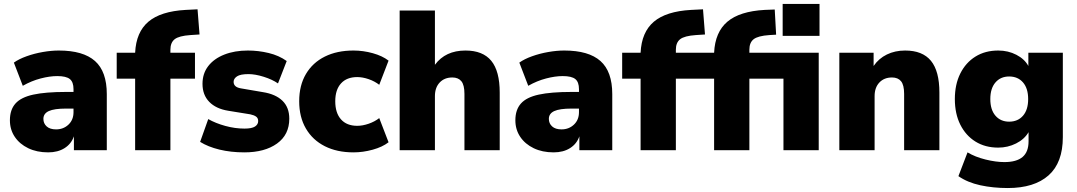

<svg xmlns="http://www.w3.org/2000/svg" viewBox="-20 -758 5436 969"><path d="M223 11Q166 11 122.5 -10Q79 -31 54.5 -67.5Q30 -104 30 -151Q30 -204 58 -235.5Q86 -267 148 -280.5Q210 -294 313 -294H351V-308Q351 -344 332.5 -359Q314 -374 269 -374Q231 -374 185 -362Q139 -350 95 -325L50 -442Q75 -460 114 -474Q153 -488 196 -495.5Q239 -503 277 -503Q400 -503 459.5 -450Q519 -397 519 -283V0H353V-70Q340 -32 306 -10.5Q272 11 223 11ZM263 -105Q300 -105 325.5 -129Q351 -153 351 -192V-210H313Q254 -210 226.5 -197.5Q199 -185 199 -158Q199 -135 215.5 -120Q232 -105 263 -105Z M662 0V-361H569V-492H662Q667 -596 729 -648.5Q791 -701 917 -708L977 -711L987 -584L941 -581Q883 -577 861.5 -560Q840 -543 840 -507V-492H964V-361H840V0Z M1213 11Q1145 11 1087.5 -3Q1030 -17 990 -42L1031 -157Q1068 -136 1117 -122.5Q1166 -109 1214 -109Q1251 -109 1267 -119.5Q1283 -130 1283 -147Q1283 -162 1272.5 -169.5Q1262 -177 1243 -181L1132 -199Q1070 -209 1036 -244Q1002 -279 1002 -335Q1002 -387 1031 -424.5Q1060 -462 1112 -482.5Q1164 -503 1231 -503Q1284 -503 1336 -490.5Q1388 -478 1427 -450L1383 -337Q1354 -357 1311 -370.5Q1268 -384 1234 -384Q1193 -384 1176 -372.5Q1159 -361 1159 -345Q1159 -318 1196 -312L1307 -293Q1371 -283 1405.5 -249.5Q1440 -216 1440 -159Q1440 -78 1378 -33.5Q1316 11 1213 11Z M1764 11Q1681 11 1619.5 -20Q1558 -51 1524 -109Q1490 -167 1490 -247Q1490 -327 1524 -384.5Q1558 -442 1619.5 -472.5Q1681 -503 1764 -503Q1813 -503 1861.5 -489.5Q1910 -476 1941 -452L1894 -330Q1871 -348 1840.5 -358.5Q1810 -369 1783 -369Q1730 -369 1701 -337Q1672 -305 1672 -247Q1672 -188 1701 -155.5Q1730 -123 1783 -123Q1810 -123 1840.5 -133.5Q1871 -144 1894 -162L1941 -40Q1910 -16 1861 -2.5Q1812 11 1764 11Z M1997 0V-705H2175V-431Q2228 -503 2329 -503Q2417 -503 2459.5 -451Q2502 -399 2502 -291V0H2324V-284Q2324 -329 2308.5 -348Q2293 -367 2263 -367Q2223 -367 2199 -341.5Q2175 -316 2175 -273V0Z M2774 11Q2717 11 2673.5 -10Q2630 -31 2605.5 -67.5Q2581 -104 2581 -151Q2581 -204 2609 -235.5Q2637 -267 2699 -280.5Q2761 -294 2864 -294H2902V-308Q2902 -344 2883.5 -359Q2865 -374 2820 -374Q2782 -374 2736 -362Q2690 -350 2646 -325L2601 -442Q2626 -460 2665 -474Q2704 -488 2747 -495.5Q2790 -503 2828 -503Q2951 -503 3010.5 -450Q3070 -397 3070 -283V0H2904V-70Q2891 -32 2857 -10.5Q2823 11 2774 11ZM2814 -105Q2851 -105 2876.5 -129Q2902 -153 2902 -192V-210H2864Q2805 -210 2777.5 -197.5Q2750 -185 2750 -158Q2750 -135 2766.5 -120Q2783 -105 2814 -105Z M3213 0V-361H3120V-492H3213Q3218 -596 3280 -648.5Q3342 -701 3468 -708L3528 -711L3538 -584L3492 -581Q3434 -577 3412.5 -560Q3391 -543 3391 -507V-492H3515V-361H3391V0Z M3930 -577V-738H4116V-577ZM3584 0V-361H3491V-492H3584Q3589 -596 3651 -648.5Q3713 -701 3839 -708L3890 -710L3897 -583L3863 -581Q3805 -577 3783.5 -560Q3762 -543 3762 -507V-492H4112V0H3934V-361H3762V0Z M4216 0V-492H4389V-425Q4415 -463 4456 -483Q4497 -503 4548 -503Q4636 -503 4678.5 -451Q4721 -399 4721 -291V0H4543V-284Q4543 -329 4527.5 -348Q4512 -367 4482 -367Q4442 -367 4418 -341.5Q4394 -316 4394 -273V0Z M5066 191Q4992 191 4927.5 177Q4863 163 4817 131L4863 11Q4901 34 4953.5 47Q5006 60 5049 60Q5110 60 5140.5 34.5Q5171 9 5171 -45V-91Q5150 -55 5108 -34Q5066 -13 5018 -13Q4952 -13 4903 -43.5Q4854 -74 4826.5 -129Q4799 -184 4799 -258Q4799 -332 4826.5 -387Q4854 -442 4903 -472.5Q4952 -503 5018 -503Q5068 -503 5109.5 -481.5Q5151 -460 5170 -425V-492H5344V-66Q5344 63 5272 127Q5200 191 5066 191ZM5073 -144Q5117 -144 5143 -174Q5169 -204 5169 -258Q5169 -312 5143 -342Q5117 -372 5073 -372Q5030 -372 5004 -342Q4978 -312 4978 -258Q4978 -204 5004 -174Q5030 -144 5073 -144Z"/></svg>

Font: Nunito Sans Black
Style: Regular
Weight: 900
Designer: Vernon Adams
Foundry: Vernon Adams
Version: Version 3.006; ttfautohint (v1.8.3)